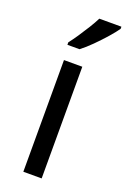

<svg xmlns="http://www.w3.org/2000/svg" viewBox="-148 -816 574 866"><g transform="rotate(20 138.5 -383.0)"><path d="M173 0H85V-536H173ZM277 -756Q265 -738 240 -709.5Q215 -681 186.5 -652.5Q158 -624 134 -606H76V-618Q91 -637 108.5 -663Q126 -689 143 -716.5Q160 -744 171 -766H277Z"/></g></svg>

Font: Noto Sans Soyombo
Style: Regular
Weight: 400
Designer: Monotype Design Team
Foundry: Monotype Imaging Inc.
Version: Version 2.001; ttfautohint (v1.8.4.7-5d5b)